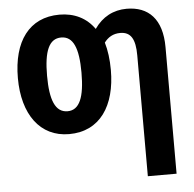

<svg xmlns="http://www.w3.org/2000/svg" viewBox="-55 -610 915 905"><g transform="rotate(-5 402.5 -157.5)"><path d="M478 -274C478 -324 472 -368 461 -405C479 -429 503 -444 537 -444C587 -444 608 -409 608 -332V240H744V-359C744 -492 680 -555 577 -555C514 -555 461 -527 424 -473C386 -527 329 -555 259 -555C115 -555 38 -447 38 -274C38 -102 119 10 256 10C403 10 478 -106 478 -274ZM176 -273C176 -389 200 -447 258 -447C315 -447 339 -389 339 -274C339 -158 315 -98 258 -98C200 -98 176 -158 176 -273Z"/></g></svg>

Font: Noto Sans Display SemiCondensed
Style: Bold
Weight: 700
Width: 4
Designer: Monotype Design Team
Foundry: Monotype Imaging Inc.
Version: Version 1.900